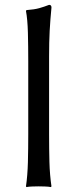

<svg xmlns="http://www.w3.org/2000/svg" viewBox="-20 -760 307 783"><path d="M95.2 -212.4V-510.7Q95.2 -571.3 93.8 -626.5Q92.3 -681.6 85.9 -715.3L87.9 -718.8Q120.6 -721.2 140.4 -726.8Q160.2 -732.4 180.2 -740.2Q189.9 -740.2 189.9 -729.5Q185.1 -679.7 182.6 -634.5Q180.2 -589.4 180.2 -529.8V-212.4Q180.2 -152.8 181.6 -99.1Q183.1 -45.4 189.9 0L187.5 2.9Q178.2 1 162.8 0.5Q147.5 0 137.7 0Q128.4 0 112.8 0.5Q97.2 1 87.9 2.9L85.9 0Q92.3 -43.5 93.8 -98.6Q95.2 -153.8 95.2 -212.4Z"/></svg>

Font: Kurinto Seri
Style: Regular
Weight: 400
Designer: Kurinto was developed by Clint Goss from a range of fonts that are compatible with the SIL Open Font License Version 1.1
Foundry: Clinton F. Goss
Version: Version 2.196; July 25, 2020